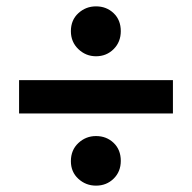

<svg xmlns="http://www.w3.org/2000/svg" viewBox="-20 -608 605 604"><path d="M360 -510Q360 -545 337.5 -566.5Q315 -588 282 -588Q250 -588 226.5 -566.5Q203 -545 203 -510Q203 -476 226.5 -453.5Q250 -431 282 -431Q315 -431 337.5 -453.5Q360 -476 360 -510ZM360 -102Q360 -137 337.5 -158.5Q315 -180 282 -180Q250 -180 226.5 -158Q203 -136 203 -101Q203 -67 226.5 -45.5Q250 -24 282 -24Q315 -24 337.5 -46Q360 -68 360 -102ZM524 -251V-356H40V-251Z"/></svg>

Font: Repo DemiBold
Style: Regular
Weight: 600
Designer: Stefan Peev
Foundry: Context Ltd
Version: Version 1.502